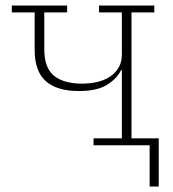

<svg xmlns="http://www.w3.org/2000/svg" viewBox="-20 -528 630 698"><path d="M524 0H320V-25H423V-273H420Q406 -243 369.5 -220Q333 -197 267 -197Q187 -197 146.5 -233Q106 -269 106 -347V-483H23V-508H224V-483H141V-349Q141 -281 176.5 -252.5Q212 -224 278 -224Q309 -224 335.5 -230.5Q362 -237 381.5 -250.5Q401 -264 412 -283.5Q423 -303 423 -330V-483H340V-508H541V-483H458V-25H557V150H524Z"/></svg>

Font: IBM Plex Serif ExtLt
Style: Regular
Weight: 200
Designer: Mike Abbink, Paul van der Laan, Pieter van Rosmalen
Foundry: Bold Monday
Version: Version 3.001